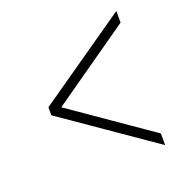

<svg xmlns="http://www.w3.org/2000/svg" viewBox="-96 -684 616 651"><g transform="rotate(-20 212.5 -358.0)"><path d="M392 -116 64 -343V-372L392 -600V-558L105 -357L392 -158Z"/></g></svg>

Font: Noto Serif ExtraCondensed ExtraLight
Style: Italic
Weight: 200
Width: 2
Italic angle: -12°
Designer: Monotype Design Team
Foundry: Monotype Imaging Inc.
Version: Version 2.014; ttfautohint (v1.8.4.7-5d5b)